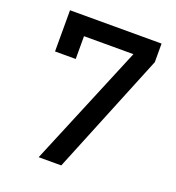

<svg xmlns="http://www.w3.org/2000/svg" viewBox="-132 -836 865 942"><g transform="rotate(20 300.0 -365.0)"><path d="M293 0 551 -633V-730H73V-515H181V-634H439L175 0Z"/></g></svg>

Font: Tekne LDO SemiBold
Style: Regular
Weight: 600
Monospace: yes
Designer: Alessio Laiso, Mario Rullo, Paolo Rosset
Foundry: Alessio Laiso
Version: Version 1.000;hotconv 1.0.109;makeotfexe 2.5.65596